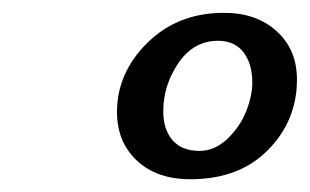

<svg xmlns="http://www.w3.org/2000/svg" viewBox="-20 -660 481 298"><path d="M275.4 -381.8Q223.6 -381.8 192.6 -410.6Q161.6 -439.5 161.6 -486.3Q161.6 -546.9 208.7 -593.5Q255.9 -640.1 327.6 -640.1Q377.9 -640.1 409.4 -611.6Q440.9 -583 440.9 -536.6Q440.9 -472.7 396 -427.2Q351.1 -381.8 275.4 -381.8ZM289.6 -425.8Q313.5 -425.8 333.3 -444.8Q353 -463.9 362.3 -487.8Q371.6 -511.7 371.6 -531.7Q371.6 -561 357.9 -578.9Q344.2 -596.7 318.4 -596.7Q280.3 -596.7 256.8 -562Q233.4 -527.3 233.4 -487.3Q233.4 -459 247.8 -442.4Q262.2 -425.8 289.6 -425.8Z"/></svg>

Font: Elstob 18pt Medium
Style: Italic
Weight: 500
Italic angle: -20°
Designer: Peter S. Baker
Version: Version 1.015